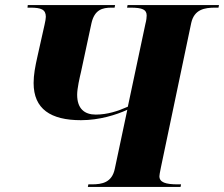

<svg xmlns="http://www.w3.org/2000/svg" viewBox="-20 -734 880 754"><path d="M325 0H689L691 -10H678C630 -10 606 -18 606 -42C606 -47 608 -57 612 -77L731 -644C743 -697 783 -704 825 -704H838L840 -714H481L479 -704H492C540 -704 556 -696 556 -673C556 -666 555 -655 551 -640L482 -315C444 -298 402 -284 356 -284C312 -284 283 -307 283 -362C283 -387 293 -430 298 -451L339 -642C351 -696 382 -704 418 -704H430L432 -714H89L88 -704H99C141 -704 160 -697 160 -668C160 -663 158 -649 155 -637L127 -512C118 -472 112 -440 112 -408C112 -306 179 -262 298 -262C370 -262 437 -283 480 -303L431 -72C420 -17 381 -10 340 -10H327Z"/></svg>

Font: Noto Serif Display ExtraBold
Style: Italic
Weight: 800
Italic angle: -12°
Designer: Monotype Design Team
Foundry: Monotype Imaging Inc.
Version: Version 2.009